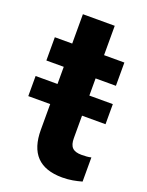

<svg xmlns="http://www.w3.org/2000/svg" viewBox="-144 -724 611 799"><g transform="rotate(20 161.0 -324.0)"><path d="M233 10C267 10 293 4 319 -3V-110C307 -107 293 -106 277 -106C238 -106 223 -122 223 -161V-260H327V-349H223V-425H313V-528H223V-658H82V-528H5V-425H82V-349H-15V-260H82V-146C82 -43 131 10 233 10Z"/></g></svg>

Font: Asimov
Style: Regular
Weight: 500
Designer: Google
Version: Version 2.000980; 2014